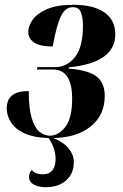

<svg xmlns="http://www.w3.org/2000/svg" viewBox="-20 -566 514 801"><path d="M172 215Q141 215 121 204Q101 193 101 172Q101 166 103.5 157.5Q106 149 113 143Q117 150 128.5 155.5Q140 161 158 161Q186 161 199 144Q212 127 212 97Q212 77 205.5 56Q199 35 183 10Q119 8 80.5 -10.5Q42 -29 25 -57Q8 -85 8 -114Q8 -132 15 -148.5Q22 -165 42 -175.5Q62 -186 100 -186Q100 -113 112.5 -72.5Q125 -32 145 -16Q165 0 188 0Q224 0 252.5 -36.5Q281 -73 281 -154Q281 -276 201 -276H134L136 -286H210Q259 -286 292.5 -327.5Q326 -369 326 -459Q326 -493 317.5 -514.5Q309 -536 283 -536Q252 -536 233.5 -497Q215 -458 200 -372Q147 -372 122.5 -388.5Q98 -405 98 -433Q98 -458 116.5 -484Q135 -510 176.5 -528Q218 -546 285 -546Q371 -546 416 -514Q461 -482 461 -423Q461 -304 267 -285L266 -280Q351 -273 384 -246Q417 -219 417 -166Q417 -86 359 -39Q301 8 203 10Q247 28 267.5 54.5Q288 81 288 110Q288 158 256 186.5Q224 215 172 215Z"/></svg>

Font: Noto Serif Display ExtraCondensed ExtraBold
Style: Italic
Weight: 800
Width: 2
Italic angle: -12°
Designer: Monotype Design Team
Foundry: Monotype Imaging Inc.
Version: Version 2.009